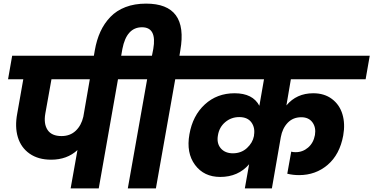

<svg xmlns="http://www.w3.org/2000/svg" viewBox="-20 -1051 2082 1071"><path d="M323.2 -292Q371.1 -292 402.3 -321.5Q433.6 -351.1 444.8 -399.9L481 -608.9H267.1L232.9 -418Q222.7 -360.4 245.4 -326.2Q268.1 -292 323.2 -292ZM24.9 -608.9 47.9 -740.2H758.8L735.8 -608.9H638.2L530.8 0H374L412.1 -213.9Q354 -160.2 265.1 -160.2Q193.4 -160.2 145.3 -193.8Q97.2 -227.5 79.6 -285.6Q62 -343.8 76.2 -418L109.9 -608.9Z M497.6 -705.1 508.8 -770Q519 -828.6 540.3 -874.8Q561.5 -920.9 595.7 -956.5Q629.9 -992.2 680.2 -1011.5Q730.5 -1030.8 794.9 -1030.8Q1031.7 -1030.8 985.8 -770L981 -740.2H1078.6L1055.7 -608.9H957.5L849.6 0H692.9L800.8 -608.9H701.7L724.6 -740.2H827.6L835 -777.8Q856 -898.9 772 -898.9Q686 -898.9 662.6 -777.8L649.9 -705.1Z M1345.7 0 1369.6 -134.8Q1308.6 -64 1208.5 -64Q1117.7 -64 1067.9 -131.1Q1018.1 -198.2 1036.6 -301.8Q1054.7 -406.2 1122.6 -468.5Q1190.4 -530.8 1288.6 -530.8Q1390.1 -530.8 1426.8 -460.9L1452.6 -608.9H1020.5L1043.5 -740.2H2042.5L2019.5 -608.9H1602.5L1577.6 -462.9Q1634.3 -530.8 1727.5 -530.8Q1789.1 -530.8 1831.5 -499Q1874 -467.3 1890.1 -413.8Q1906.2 -360.4 1894.5 -294.9Q1875 -189 1807.9 -131.6Q1740.7 -74.2 1648.4 -74.2Q1613.3 -74.2 1582.5 -82L1604.5 -205.1Q1613.3 -202.1 1629.4 -202.1Q1668.5 -202.1 1698.5 -227.8Q1728.5 -253.4 1736.8 -297.9Q1743.7 -339.8 1722.9 -368.4Q1702.1 -397 1660.6 -397Q1614.3 -397 1584.7 -366Q1555.2 -335 1546.4 -286.1L1496.6 0ZM1279.8 -195.8Q1326.2 -196.3 1357.7 -225.3Q1389.2 -254.4 1396.5 -292L1397.5 -295.9L1396.5 -294.9Q1404.3 -337.4 1382.8 -367.7Q1361.3 -397.9 1314.5 -397.9Q1270 -397.9 1236.6 -369.9Q1203.1 -341.8 1195.8 -296.9Q1187.5 -252 1211.4 -223.9Q1235.4 -195.8 1279.8 -195.8Z"/></svg>

Font: Poppins
Style: Bold Italic
Weight: 700
Italic angle: -10°
Designer: Ninad Kale (Devanagari), Jonny Pinhorn (Latin)
Foundry: Indian Type Foundry
Version: Version 3.200;PS 1.000;hotconv 16.6.54;makeotf.lib2.5.65590